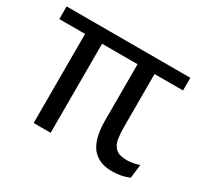

<svg xmlns="http://www.w3.org/2000/svg" viewBox="-115 -679 901 850"><g transform="rotate(30 335.0 -254.0)"><path d="M627.7 -5.4Q605.2 4.3 583.3 8.1Q561.3 12 542.6 12Q499.1 12 471.2 -3.1Q443.2 -18.1 428.5 -43.7Q413.7 -69.3 408 -101.4Q402.3 -133.4 402.3 -167.1V-520H489.2V-185.7Q489.2 -153.9 493.2 -126Q497.2 -98.1 514.7 -80.8Q532.1 -63.6 572.7 -63.6Q585.5 -63.6 601.8 -66.1Q618.2 -68.6 636 -74.4ZM221 0H134.1V-520H221ZM634.8 -455.3H2.4V-520H634.8Z"/></g></svg>

Font: Murecho Thin
Style: Regular
Weight: 100
Designer: Neil Summerour
Foundry: Positype
Version: Version 1.010